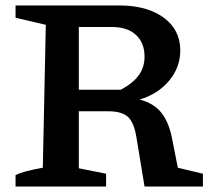

<svg xmlns="http://www.w3.org/2000/svg" viewBox="-20 -684 779 704"><path d="M632 -69 724 -47V0H510L480 -182Q471 -236 448.5 -256Q426 -276 377 -276H209V-355H423Q468 -379 489 -408.5Q510 -438 510 -476Q510 -527 478.5 -556Q447 -585 391 -585H269V-67L369 -47V0H37V-42Q53 -50 78 -56.5Q103 -63 137 -69L148 -593L37 -619V-664H417Q519 -664 580 -619.5Q641 -575 641 -499Q641 -437 600 -388Q559 -339 492 -319Q543 -306 571 -271.5Q599 -237 611 -176Z"/></svg>

Font: Piazzolla Thin
Style: Bold
Weight: 700
Version: Version 2.005